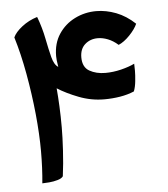

<svg xmlns="http://www.w3.org/2000/svg" viewBox="-44 -572 542 619"><g transform="rotate(-5 227.0 -263.0)"><path d="M68.4 6.3Q70.8 -17.6 72 -43.9Q73.2 -70.3 73.2 -97.7Q73.2 -151.9 66.7 -217.8Q60.1 -283.7 48.1 -349.9Q36.1 -416 19.5 -470.2Q26.9 -486.8 48.8 -503.9Q70.8 -521 97.7 -529.3Q97.7 -528.8 97.9 -528.8Q98.1 -528.8 98.1 -528.3Q98.1 -528.8 98.4 -528.8Q98.6 -528.8 98.6 -529.3Q112.3 -492.7 119.1 -457.5Q126 -422.4 132.6 -396.7Q139.2 -371.1 152.3 -363.3Q149.9 -377 149.2 -385Q148.4 -393.1 148.4 -398.4Q148.4 -439.9 168.2 -469.7Q188 -499.5 220.2 -515.6Q252.4 -531.7 289.6 -531.7Q321.3 -531.7 353.8 -519.3Q386.2 -506.8 414.6 -480Q407.2 -462.9 388.7 -443.6Q370.1 -424.3 352.5 -417Q336.4 -431.2 319.6 -437.7Q302.7 -444.3 287.1 -444.3Q262.7 -444.3 245.8 -429.4Q229 -414.6 229 -387.2Q229 -355.5 250.7 -343Q272.5 -330.6 302.2 -330.6Q327.1 -330.6 353 -336.9Q378.9 -343.3 397 -352.1Q397.5 -346.2 397.5 -329.1Q397.5 -315.4 395.5 -296.1Q393.6 -276.9 388.2 -263.2Q367.7 -254.4 342.5 -250.2Q317.4 -246.1 291.5 -246.1Q249 -246.1 209.2 -261.5Q169.4 -276.9 141.1 -294.9Q143.6 -266.6 145 -235.8Q146.5 -205.1 146.5 -168Q146.5 -136.7 144 -94Q141.6 -51.3 136.2 -10.7Q131.8 -3.9 118.4 0Q105 3.9 90.6 5.1Q76.2 6.3 68.4 6.3Z"/></g></svg>

Font: Harmattan
Style: Bold
Weight: 700
Designer: George W. Nuss III and SIL International
Foundry: SIL International
Version: Version 4.000